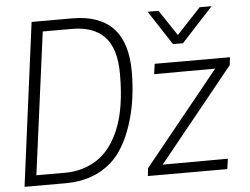

<svg xmlns="http://www.w3.org/2000/svg" viewBox="-54 -847 1190 915"><g transform="rotate(-5 541.5 -390.0)"><path d="M224 0H27L129 -780H323Q584 -780 584 -503Q584 -363 546 -248.5Q508 -134 443 -76Q356 0 224 0ZM226 -50Q311 -50 379 -94Q447 -138 487 -236.5Q527 -335 527 -496Q527 -618 474 -674Q421 -730 318 -730H178L88 -50ZM997 0H617L621 -37L981 -482L689 -481L696 -530H1056L1052 -493L692 -48L1004 -49ZM839 -616H791L684 -780H736L818 -657L933 -780H990Z"/></g></svg>

Font: Tanohe Sans Light
Style: Italic
Weight: 300
Designer: Village Type and Design LLC & Cristiano Sobral
Foundry: Cooper Hewitt Smithsonian Design Museum
Version: Version 1.00;September 29, 2021;FontCreator 13.0.0.2655 64-b